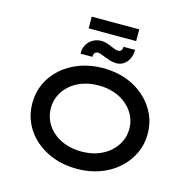

<svg xmlns="http://www.w3.org/2000/svg" viewBox="-142 -1178 1333 1331"><g transform="rotate(15 524.5 -513.0)"><path d="M524 10Q434 10 358.5 -17.5Q283 -45 227 -94Q171 -143 140.5 -208.5Q110 -274 110 -351Q110 -428 140.5 -493.5Q171 -559 227 -608Q283 -657 358.5 -684.5Q434 -712 524 -712Q614 -712 689.5 -684.5Q765 -657 820.5 -607.5Q876 -558 907 -492.5Q938 -427 938 -351Q938 -275 907 -209.5Q876 -144 820.5 -94.5Q765 -45 689.5 -17.5Q614 10 524 10ZM524 -114Q586 -114 637.5 -132Q689 -150 726.5 -182.5Q764 -215 785 -258Q806 -301 806 -351Q806 -401 785 -444Q764 -487 726.5 -519.5Q689 -552 637.5 -570Q586 -588 524 -588Q463 -588 411 -570Q359 -552 321.5 -519.5Q284 -487 263.5 -444Q243 -401 243 -351Q243 -301 263.5 -258Q284 -215 321.5 -182.5Q359 -150 411 -132Q463 -114 524 -114ZM599 -768Q577 -768 554.5 -775Q532 -782 510 -791Q493 -798 481 -802Q469 -806 459 -806Q445 -806 437 -796Q429 -786 429 -768H344Q344 -826 379 -858.5Q414 -891 462 -891Q482 -891 501.5 -885Q521 -879 542 -869Q557 -863 569.5 -859Q582 -855 591 -855Q605 -855 612.5 -865Q620 -875 619 -891H703Q703 -859 690.5 -830.5Q678 -802 654.5 -785Q631 -768 599 -768ZM353 -952V-1036H694V-952Z"/></g></svg>

Font: Lexend Tera Medium
Style: Regular
Weight: 500
Designer: Bonnie Shaver-Troup, Thomas Jockin
Foundry: Lexend
Version: Version 1.007